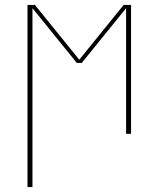

<svg xmlns="http://www.w3.org/2000/svg" viewBox="-20 -540 640 775"><path d="M91 215V-520H121L300 -299L479 -520H509V0H489V-507L310 -286H290L111 -507V215Z"/></svg>

Font: Iosevka HT Thin Extended
Style: Regular
Weight: 100
Width: 7
Monospace: yes
Designer: Belleve Invis
Foundry: Belleve Invis
Version: Version 32.3.0; ttfautohint (v1.8.4)